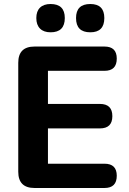

<svg xmlns="http://www.w3.org/2000/svg" viewBox="-20 -937 645 957"><path d="M430 -776Q359 -776 359 -847Q359 -917 430 -917Q500 -917 500 -847Q500 -776 430 -776ZM232 -776Q198 -776 179.5 -794.5Q161 -813 161 -847Q161 -881 179.5 -899Q198 -917 232 -917Q303 -917 303 -847Q303 -776 232 -776ZM501 0H152Q71 0 71 -81V-624Q71 -705 152 -705H501Q562 -705 562 -645Q562 -584 501 -584H219V-419H478Q540 -419 540 -358Q540 -297 478 -297H219V-121H501Q562 -121 562 -61Q562 0 501 0Z"/></svg>

Font: Nunito ExtraBold
Style: Regular
Weight: 800
Designer: Vernon Adams
Foundry: Vernon Adams
Version: Version 3.602